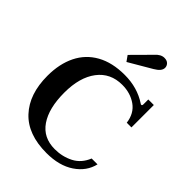

<svg xmlns="http://www.w3.org/2000/svg" viewBox="-272 -1105 1249 1249"><g transform="rotate(45 352.5 -480.5)"><path d="M309 -815 431 -938Q460 -971 492 -971Q516 -971 528.5 -958Q541 -945 541 -928Q541 -912 529 -897.5Q517 -883 493 -869L336 -777ZM36 -350Q36 -460 76 -541Q116 -622 195 -666Q274 -710 388 -710Q504 -710 592 -652Q596 -648 601 -648Q609 -648 609 -660V-705H660V-499H617Q607 -576 552 -614.5Q497 -653 422 -653Q314 -653 252.5 -572Q191 -491 191 -350Q191 -207 246 -126.5Q301 -46 407 -46Q477 -46 535 -76Q593 -106 620 -173H674Q655 -92 579.5 -41Q504 10 387 10Q215 10 125.5 -86Q36 -182 36 -350Z"/></g></svg>

Font: Taviraj SemiBold
Style: Regular
Weight: 600
Designer: Katatrad Team
Foundry: CadsonDemak
Version: Version 1.001